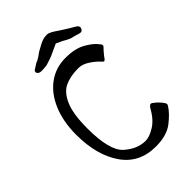

<svg xmlns="http://www.w3.org/2000/svg" viewBox="-223 -818 915 915"><g transform="rotate(-45 234.5 -360.5)"><path d="M37 -297Q37 -384 65 -451Q93 -518 143.5 -555Q194 -592 260 -592Q324 -592 364 -569Q404 -546 419 -525Q420 -524 424.5 -518.5Q429 -513 429 -508Q429 -503 419 -494Q410 -485 395 -466Q385 -450 379 -450Q376 -450 372 -454.5Q368 -459 366 -461Q348 -480 321.5 -497Q295 -514 269 -514Q214 -514 177 -496.5Q140 -479 118 -427.5Q96 -376 96 -280Q96 -131 145.5 -86.5Q195 -42 251 -42Q277 -42 313.5 -64.5Q350 -87 378 -139Q387 -150 392 -150Q397 -150 402 -146L417 -134Q426 -126 436.5 -113Q447 -100 447 -94Q447 -90 444 -85Q424 -53 382 -20.5Q340 12 266 12Q155 12 96 -73.5Q37 -159 37 -297ZM370 -633 343 -640Q326 -647 308 -658L276 -673L230 -652Q211 -642 173 -631Q153 -628 135 -628Q124 -628 117.5 -633Q111 -638 111 -644Q111 -652 118 -656L145 -673Q148 -674 158.5 -679Q169 -684 193 -702Q233 -725 245 -728Q254 -732 263 -732Q267 -733 274 -733Q282 -733 288.5 -730.5Q295 -728 301 -724.5Q307 -721 312 -718Q341 -698 358 -688L379 -675Q380 -674 398.5 -663.5Q417 -653 413 -641Q409 -626 397 -626Q389 -626 370 -633Z"/></g></svg>

Font: Barriecito
Style: Regular
Weight: 400
Designer: Pablo Cosgaya & Sergio Jiménez
Foundry: Pablo Cosgaya & Sergio Jiménez
Version: Version 1.001